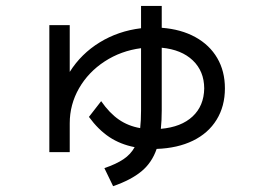

<svg xmlns="http://www.w3.org/2000/svg" viewBox="-20 -603 904 644"><path d="M145.5 -518.6H213.9V-361.8Q252.4 -422.9 314.5 -460.9Q376.5 -499 453.1 -508.3V-583H522.5V-509.8Q587.4 -504.9 635.3 -478.5Q683.1 -452.1 708.7 -408.2Q734.4 -364.3 734.4 -306.6Q734.4 -246.6 706.5 -201.4Q678.7 -156.2 627.2 -131.1Q575.7 -106 505.4 -103.5Q489.7 -57.6 454.8 -28.6Q419.9 0.5 359.4 21.5L330.1 -39.1Q370.1 -52.7 394.3 -69.1Q418.5 -85.4 431.6 -109.4Q383.8 -118.7 346.7 -143.3Q309.6 -168 278.3 -210.9L319.3 -263.7Q347.2 -223.6 378.7 -201.9Q410.2 -180.2 450.2 -173.3Q453.1 -199.2 453.1 -232.4V-441.4Q385.7 -432.6 331.1 -397Q276.4 -361.3 245.1 -306.9Q213.9 -252.4 213.9 -189.5V-92.8H145.5ZM665 -306.6Q664.6 -364.3 626.7 -400.4Q588.9 -436.5 522.5 -442.9V-232.4Q522.5 -198.7 519.5 -170.9Q587.9 -176.8 626 -212.4Q664.1 -248 665 -306.6Z"/></svg>

Font: Pretendard GOV
Style: Regular
Weight: 400
Designer: Base glyphs from Inter by Rasmus Andersson; Hangeul glyphs from Noto Sans CJK(Source Han Sans) by Jang Soo-young and Kan
Foundry: Kil Hyung-jin
Version: Version 1.309